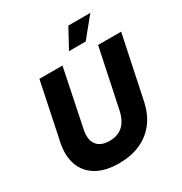

<svg xmlns="http://www.w3.org/2000/svg" viewBox="-213 -1091 1188 1255"><g transform="rotate(-30 381.5 -463.0)"><path d="M323 10Q218 10 152 -30Q86 -70 62 -140.5Q38 -211 57 -302L146 -729H320L231 -296Q221 -247 232 -214Q243 -181 271 -164.5Q299 -148 341 -148Q387 -148 418.5 -165.5Q450 -183 469.5 -216Q489 -249 498 -296L589 -729H763L665 -262Q646 -170 598.5 -110Q551 -50 481.5 -20Q412 10 323 10ZM404 -789 484 -936H650L530 -789Z"/></g></svg>

Font: Mona Sans ExtraLight ExtraBold
Style: Italic
Weight: 800
Italic angle: -11.6951°
Version: Version 2.000